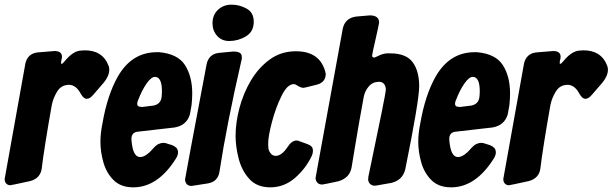

<svg xmlns="http://www.w3.org/2000/svg" viewBox="-53 -797 2629 824"><path d="M-9 -2Q-19 -2 -26 -9Q-33 -16 -33 -29Q-33 -32 56 -525Q66 -567 108 -572L181 -578Q213 -578 213 -553L212 -544L210 -537L209 -527Q209 -524 209.5 -523.5Q210 -523 211 -523Q216 -523 226 -536Q262 -579 295 -580L311 -581Q387 -581 412 -517Q416 -509 416 -498Q416 -471 392 -442L347 -390Q333 -373 319 -373Q306 -373 294 -394Q274 -432 244 -433Q210 -433 192.5 -404.5Q175 -376 169 -345Q136 -158 126 -73Q120 -32 77 -20Q-5 -2 -9 -2Z M519 7Q466 7 435 -23.5Q404 -54 391 -99.5Q378 -145 378 -189Q378 -225 387 -269Q408 -390 453 -469Q513 -573 620 -573H630Q710 -566 741 -517.5Q772 -469 772 -396Q772 -371 769 -345L762 -306Q748 -259 697 -250L540 -232Q511 -230 511 -200Q516 -123 548 -123Q561 -123 575 -132.5Q589 -142 599 -154Q616 -174 627.5 -179Q639 -184 648 -184Q653 -184 657 -183Q661 -182 686 -174Q698 -169 704.5 -162Q711 -155 711 -142Q711 -132 703 -118Q625 7 519 7ZM558 -338 606 -344Q635 -350 640 -377Q642 -391 642 -405Q642 -467 612 -467Q596 -467 576 -438.5Q556 -410 538 -363Q536 -357 536 -352Q536 -342 543 -340Q550 -338 558 -338Z M931 -621Q898 -621 878.5 -643.5Q859 -666 859 -697Q859 -733 882.5 -755Q906 -777 941 -777Q975 -777 1005.5 -760Q1036 -743 1036 -704Q1036 -661 1002.5 -641Q969 -621 931 -621ZM769 1Q744 1 741 -26Q741 -32 834 -523Q844 -565 886 -570L949 -576Q963 -576 974 -571.5Q985 -567 985 -550L984 -539L983 -537Q920 -263 889 -61Q883 -18 840 -10Z M1107 7Q1050 7 1017.5 -28.5Q985 -64 971.5 -115.5Q958 -167 958 -214Q958 -270 974.5 -333Q991 -396 1023.5 -451Q1056 -506 1104.5 -541.5Q1153 -577 1217 -577Q1324 -577 1345 -481Q1345 -444 1308 -434Q1253 -420 1250 -420Q1238 -420 1221 -431Q1214 -436 1208 -436Q1180 -436 1155 -385Q1130 -334 1114 -273Q1098 -212 1098 -182V-175Q1098 -170 1099 -160Q1100 -150 1108.5 -139Q1117 -128 1130 -128Q1156 -128 1181 -166Q1199 -194 1220 -194Q1226 -194 1232 -191L1268 -178Q1278 -174 1284 -168Q1290 -162 1290 -149Q1290 -139 1285 -128Q1259 -73 1212.5 -33Q1166 7 1107 7Z M1555 0Q1543 0 1535 -8Q1527 -16 1527 -28L1528 -39Q1603 -396 1603 -412Q1603 -422 1599 -431Q1591 -446 1574 -446Q1547 -446 1530 -426.5Q1513 -407 1508 -381Q1485 -256 1470 -164L1456 -79Q1448 -33 1399 -19Q1334 -5 1330 -5Q1305 -5 1301 -32L1418 -674Q1428 -720 1476 -726L1534 -731Q1574 -731 1574 -700Q1574 -695 1559 -629.5Q1544 -564 1544 -559Q1544 -550 1552 -550Q1557 -550 1570 -557Q1590 -567 1608 -568H1622Q1690 -568 1718 -530Q1746 -492 1746 -427Q1746 -365 1686 -69Q1674 -23 1626 -12Q1568 -2 1564 -1Q1560 0 1555 0Z M1883 7Q1830 7 1799 -23.5Q1768 -54 1755 -99.5Q1742 -145 1742 -189Q1742 -225 1751 -269Q1772 -390 1817 -469Q1877 -573 1984 -573H1994Q2074 -566 2105 -517.5Q2136 -469 2136 -396Q2136 -371 2133 -345L2126 -306Q2112 -259 2061 -250L1904 -232Q1875 -230 1875 -200Q1880 -123 1912 -123Q1925 -123 1939 -132.5Q1953 -142 1963 -154Q1980 -174 1991.5 -179Q2003 -184 2012 -184Q2017 -184 2021 -183Q2025 -182 2050 -174Q2062 -169 2068.5 -162Q2075 -155 2075 -142Q2075 -132 2067 -118Q1989 7 1883 7ZM1922 -338 1970 -344Q1999 -350 2004 -377Q2006 -391 2006 -405Q2006 -467 1976 -467Q1960 -467 1940 -438.5Q1920 -410 1902 -363Q1900 -357 1900 -352Q1900 -342 1907 -340Q1914 -338 1922 -338Z M2131 -2Q2121 -2 2114 -9Q2107 -16 2107 -29Q2107 -32 2196 -525Q2206 -567 2248 -572L2321 -578Q2353 -578 2353 -553L2352 -544L2350 -537L2349 -527Q2349 -524 2349.5 -523.5Q2350 -523 2351 -523Q2356 -523 2366 -536Q2402 -579 2435 -580L2451 -581Q2527 -581 2552 -517Q2556 -509 2556 -498Q2556 -471 2532 -442L2487 -390Q2473 -373 2459 -373Q2446 -373 2434 -394Q2414 -432 2384 -433Q2350 -433 2332.5 -404.5Q2315 -376 2309 -345Q2276 -158 2266 -73Q2260 -32 2217 -20Q2135 -2 2131 -2Z"/></svg>

Font: Bangerz
Style: Bold
Weight: 700
Designer: vernon adams
Foundry: Vernon Adams
Version: Version 2.10;February 7, 2025;FontCreator 13.0.0.2683 64-bit